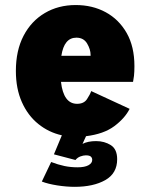

<svg xmlns="http://www.w3.org/2000/svg" viewBox="-20 -532 590 762"><path d="M276 209.5Q244 209.5 207.2 203.8Q170.5 198 146 188.5L183 111Q210.5 121.5 235.5 126.8Q260.5 132 288 132Q316 132 331 123.8Q346 115.5 346 102.5Q346 94.5 340.5 89.5Q335 84.5 320.5 84.5Q311 84.5 299.2 88.8Q287.5 93 279.5 103L194 80.5L225.5 5Q173.5 -6.5 132 -40Q90.5 -73.5 66.8 -126.8Q43 -180 43 -250.5Q43 -331.5 73.5 -390Q104 -448.5 157.8 -480.2Q211.5 -512 280.5 -512Q347 -512 399.5 -483.5Q452 -455 482.8 -401Q513.5 -347 513.5 -269.5Q513.5 -246.5 511.8 -231.2Q510 -216 508 -207H222Q232 -120 286 -120Q313 -120 325.2 -138.5Q337.5 -157 342 -170.5L494.5 -100Q475.5 -62.5 433.5 -31.2Q391.5 0 321.5 8.5L307.5 39Q329 28 361.5 28Q394.5 28 419.8 44Q445 60 445 100Q445 156 397.8 182.8Q350.5 209.5 276 209.5ZM283 -382.5Q234.5 -382.5 223.5 -310.5H339.5V-314Q339.5 -336 325.8 -359.2Q312 -382.5 283 -382.5Z"/></svg>

Font: Trispace SemiCondensed ExtraBold
Style: Regular
Weight: 800
Width: 4
Designer: Tyler Finck
Foundry: Etcetera Type Company
Version: Version 1.210; ttfautohint (v1.8.3)